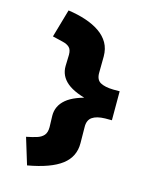

<svg xmlns="http://www.w3.org/2000/svg" viewBox="-133 -801 898 1101"><g transform="rotate(15 316.0 -250.0)"><path d="M135 210 87 53Q122 46 148 38Q174 30 188.5 13.5Q203 -3 203 -35L201 -102Q200 -161 247.5 -201Q295 -241 399 -261V-238Q295 -260 247.5 -299.5Q200 -339 201 -398L203 -465Q203 -495 189 -508.5Q175 -522 149.5 -528Q124 -534 87 -543L135 -710Q192 -702 240 -686Q288 -670 323.5 -645.5Q359 -621 378.5 -587Q398 -553 398 -507L397 -412Q396 -369 423 -354Q450 -339 500 -338H538V-166H498Q448 -165 422 -147Q396 -129 397 -88L398 7Q399 88 335 137Q271 186 135 210Z"/></g></svg>

Font: Lexend Giga Black
Style: Regular
Weight: 900
Designer: Bonnie Shaver-Troup, Thomas Jockin
Foundry: Lexend
Version: Version 1.007